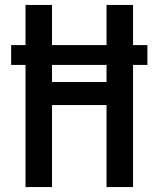

<svg xmlns="http://www.w3.org/2000/svg" viewBox="-20 -755 640 775"><path d="M83 0V-493H25V-573H83V-735H190V-573H410V-735H517V-573H575V-493H517V0H410V-331H190V0ZM190 -424H410V-493H190Z"/></svg>

Font: Iosevka Curly SmBdEx
Style: Regular
Weight: 600
Width: 7
Monospace: yes
Designer: Belleve Invis
Foundry: Belleve Invis
Version: Version 11.1.0; ttfautohint (v1.8.3)